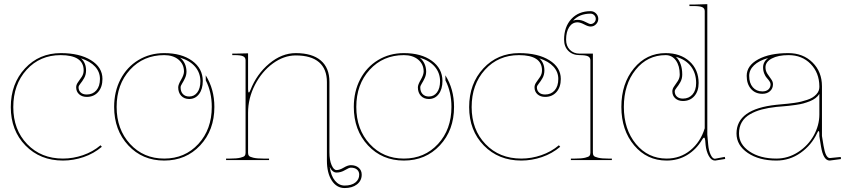

<svg xmlns="http://www.w3.org/2000/svg" viewBox="-20 -782 4140 938"><path d="M375.5 -497.1Q400.4 -475.1 400.4 -438Q400.4 -417 391.1 -400.6Q381.8 -384.3 372.8 -373.5Q363.8 -362.8 363.8 -355.5Q363.8 -339.8 374.3 -330.1Q384.8 -320.3 403.8 -320.3Q433.1 -320.3 450.7 -340.6Q468.3 -360.8 468.3 -396.5Q468.3 -430.7 444.6 -456.5Q420.9 -482.4 375.5 -497.1ZM277.3 -522.5Q368.7 -522.5 424.6 -487.8Q480.5 -453.1 480.5 -396.5Q480.5 -356.4 459.5 -332.5Q438.5 -308.6 403.8 -308.6Q380.9 -308.6 366.5 -321.5Q352.1 -334.5 352.1 -355.5Q352.1 -368.2 361.1 -380.4Q370.1 -392.6 379.4 -406.7Q388.7 -420.9 388.7 -438Q388.7 -512.7 275.9 -512.7Q175.3 -512.7 110.1 -441.2Q44.9 -369.6 44.9 -258.8Q44.9 -148.4 112.8 -77.9Q180.7 -7.3 287.6 -7.3Q336.9 -7.3 385.3 -23.9Q433.6 -40.5 471.2 -72.3L477.5 -64.9Q438.5 -31.7 388.4 -14.6Q338.4 2.4 287.6 2.4Q176.3 2.4 104.5 -71Q32.7 -144.5 32.7 -258.8Q32.7 -373 102.1 -447.8Q171.4 -522.5 277.3 -522.5Z M859.4 -500.5Q890.1 -475.6 891.1 -433.1Q891.1 -416 884 -400.6Q877 -385.3 869.6 -373.8Q862.3 -362.3 862.3 -355.5Q862.3 -334.5 873.5 -322.5Q884.8 -310.5 904.3 -310.5Q928.7 -310.5 943.8 -330.3Q959 -350.1 959 -386.2Q958.5 -426.8 932.9 -456.5Q907.2 -486.3 859.4 -500.5ZM782.2 -522.5Q866.7 -522.5 918.5 -485.1Q970.2 -447.8 970.7 -386.7Q970.7 -346.7 952.4 -322.5Q934.1 -298.3 904.3 -298.3Q879.9 -298.3 865.2 -314Q850.6 -329.6 850.6 -355.5Q850.6 -368.2 864.7 -392.3Q878.9 -416.5 878.9 -433.1Q878.4 -468.8 852.1 -490.7Q825.7 -512.7 782.2 -512.7Q680.7 -512.7 615.2 -441.2Q549.8 -369.6 549.8 -259.8Q549.8 -149.9 615.5 -78.6Q681.2 -7.3 782.2 -7.3Q883.3 -7.3 949 -78.6Q1014.6 -149.9 1014.6 -259.8Q1014.6 -332 985.4 -389.2L984.9 -414.1Q1027.3 -346.7 1027.3 -259.8Q1027.3 -146 958 -71.8Q888.7 2.4 782.2 2.4Q675.8 2.4 606.7 -71.8Q537.6 -146 537.6 -259.8Q537.6 -335 568.8 -394.8Q600.1 -454.6 656 -488.5Q711.9 -522.5 782.2 -522.5Z M1590.8 33.7Q1596.7 77.1 1616.5 100.8Q1636.2 124.5 1663.6 124.5Q1697.3 124.5 1716.1 109.6Q1734.9 94.7 1734.9 71.3Q1734.9 55.7 1724.1 46.4Q1713.4 37.1 1693.8 37.1Q1685.1 37.1 1665.3 49.1Q1645.5 61 1624 61Q1604 61 1590.8 33.7ZM1114.7 -520H1127L1191.9 -521.5V-345.7Q1191.9 -330.1 1195.8 -330.1Q1198.7 -330.1 1203.6 -342.3Q1233.9 -419.9 1295.2 -471.2Q1356.4 -522.5 1424.8 -522.5Q1504.9 -522.5 1547.1 -486.6Q1589.4 -450.7 1589.4 -382.3V-38.1Q1589.4 0 1599.9 24.4Q1610.4 48.8 1624 48.8Q1639.2 48.8 1659.2 36.9Q1679.2 24.9 1693.8 24.9Q1717.8 24.9 1732.4 37.6Q1747.1 50.3 1747.1 71.3Q1747.1 100.6 1724.1 118.7Q1701.2 136.7 1663.6 136.7Q1624.5 136.7 1600.8 99.9Q1577.1 63 1577.1 2.4V-380.9Q1577.1 -444.8 1538.6 -478Q1500 -511.2 1424.8 -511.2Q1366.7 -511.2 1312.7 -471.7Q1258.8 -432.1 1225.3 -366.9Q1191.9 -301.8 1191.9 -231V-35.2Q1191.9 -26.4 1196 -21Q1200.2 -15.6 1217.5 -11.5Q1234.9 -7.3 1267.1 -7.3H1294.4V0H1084.5V-7.3H1104.5Q1136.7 -7.3 1154.1 -11.5Q1171.4 -15.6 1175.5 -21Q1179.7 -26.4 1179.7 -35.2V-487.3Q1179.7 -501.5 1167.7 -507.1Q1155.8 -512.7 1127 -512.7H1114.7Z M2030.3 -500.5Q2061 -475.6 2062 -433.1Q2062 -416 2054.9 -400.6Q2047.9 -385.3 2040.5 -373.8Q2033.2 -362.3 2033.2 -355.5Q2033.2 -334.5 2044.4 -322.5Q2055.7 -310.5 2075.2 -310.5Q2099.6 -310.5 2114.7 -330.3Q2129.9 -350.1 2129.9 -386.2Q2129.4 -426.8 2103.8 -456.5Q2078.1 -486.3 2030.3 -500.5ZM1953.1 -522.5Q2037.6 -522.5 2089.4 -485.1Q2141.1 -447.8 2141.6 -386.7Q2141.6 -346.7 2123.3 -322.5Q2105 -298.3 2075.2 -298.3Q2050.8 -298.3 2036.1 -314Q2021.5 -329.6 2021.5 -355.5Q2021.5 -368.2 2035.6 -392.3Q2049.8 -416.5 2049.8 -433.1Q2049.3 -468.8 2022.9 -490.7Q1996.6 -512.7 1953.1 -512.7Q1851.6 -512.7 1786.1 -441.2Q1720.7 -369.6 1720.7 -259.8Q1720.7 -149.9 1786.4 -78.6Q1852.1 -7.3 1953.1 -7.3Q2054.2 -7.3 2119.9 -78.6Q2185.5 -149.9 2185.5 -259.8Q2185.5 -332 2156.2 -389.2L2155.8 -414.1Q2198.2 -346.7 2198.2 -259.8Q2198.2 -146 2128.9 -71.8Q2059.6 2.4 1953.1 2.4Q1846.7 2.4 1777.6 -71.8Q1708.5 -146 1708.5 -259.8Q1708.5 -335 1739.7 -394.8Q1771 -454.6 1826.9 -488.5Q1882.8 -522.5 1953.1 -522.5Z M2614.7 -497.1Q2639.6 -475.1 2639.6 -438Q2639.6 -417 2630.4 -400.6Q2621.1 -384.3 2612.1 -373.5Q2603 -362.8 2603 -355.5Q2603 -339.8 2613.5 -330.1Q2624 -320.3 2643.1 -320.3Q2672.4 -320.3 2689.9 -340.6Q2707.5 -360.8 2707.5 -396.5Q2707.5 -430.7 2683.8 -456.5Q2660.2 -482.4 2614.7 -497.1ZM2516.6 -522.5Q2607.9 -522.5 2663.8 -487.8Q2719.7 -453.1 2719.7 -396.5Q2719.7 -356.4 2698.7 -332.5Q2677.7 -308.6 2643.1 -308.6Q2620.1 -308.6 2605.7 -321.5Q2591.3 -334.5 2591.3 -355.5Q2591.3 -368.2 2600.3 -380.4Q2609.4 -392.6 2618.7 -406.7Q2627.9 -420.9 2627.9 -438Q2627.9 -512.7 2515.1 -512.7Q2414.6 -512.7 2349.4 -441.2Q2284.2 -369.6 2284.2 -258.8Q2284.2 -148.4 2352.1 -77.9Q2419.9 -7.3 2526.9 -7.3Q2576.2 -7.3 2624.5 -23.9Q2672.9 -40.5 2710.4 -72.3L2716.8 -64.9Q2677.7 -31.7 2627.7 -14.6Q2577.6 2.4 2526.9 2.4Q2415.5 2.4 2343.8 -71Q2272 -144.5 2272 -258.8Q2272 -373 2341.3 -447.8Q2410.6 -522.5 2516.6 -522.5Z M2779.8 -681.2Q2790.5 -685.1 2801.3 -685.1Q2820.8 -685.1 2840.1 -674.8Q2859.4 -664.6 2865.2 -664.6Q2875.5 -664.6 2883.1 -672.1Q2890.6 -679.7 2890.6 -689.9Q2890.6 -700.2 2883.1 -707.8Q2875.5 -715.3 2865.2 -715.3Q2811 -715.3 2779.8 -681.2ZM2876.5 -520V-35.2Q2876.5 -26.4 2880.6 -21Q2884.8 -15.6 2902.1 -11.5Q2919.4 -7.3 2951.7 -7.3H2969.2V0H2769V-7.3H2789.1Q2821.3 -7.3 2838.6 -11.5Q2856 -15.6 2860.1 -21Q2864.3 -26.4 2864.3 -35.2V-487.3Q2864.3 -501.5 2852.3 -507.1Q2840.3 -512.7 2811.5 -512.7Q2777.3 -512.7 2756.6 -533.4Q2735.8 -554.2 2735.8 -588.4Q2735.8 -650.9 2771.2 -689.2Q2806.6 -727.5 2865.2 -727.5Q2880.9 -727.5 2891.8 -716.3Q2902.8 -705.1 2902.8 -689.9Q2902.8 -674.8 2891.8 -663.6Q2880.9 -652.3 2865.2 -652.3Q2853.5 -652.3 2834.2 -662.6Q2814.9 -672.9 2801.3 -672.9Q2775.9 -672.9 2760.7 -649.7Q2745.6 -626.5 2745.6 -588.4Q2745.6 -557.6 2763.9 -538.8Q2782.2 -520 2812.5 -520Z M3282.2 -504.4Q3313 -474.6 3313 -418Q3313 -397 3303.7 -380.6Q3294.4 -364.3 3285.4 -353.5Q3276.4 -342.8 3276.4 -335.4Q3276.4 -319.8 3286.9 -310.1Q3297.4 -300.3 3316.4 -300.3Q3345.7 -300.3 3363.3 -320.6Q3380.9 -340.8 3380.9 -376.5Q3380.9 -424.8 3355 -458.3Q3329.1 -491.7 3282.2 -504.4ZM3348.1 -759.8H3370.6L3435.5 -761.7V-124.5L3439.9 -74.7Q3442.4 -46.4 3451.7 -26.6Q3460.9 -6.8 3472.2 -6.3L3521 -15.6L3522.9 -5.4L3474.1 2.4H3473.1Q3455.1 2.4 3442.6 -20.5Q3430.2 -43.5 3427.2 -73.7L3425.3 -96.2Q3423.8 -109.4 3419.9 -109.4Q3415.5 -109.4 3409.7 -99.1Q3381.8 -51.8 3337.2 -24.7Q3292.5 2.4 3236.8 2.4Q3140.6 2.4 3078.1 -71.8Q3015.6 -146 3015.6 -259.8Q3015.6 -373.5 3076.9 -448Q3138.2 -522.5 3231.9 -522.5Q3304.2 -522.5 3348.6 -482.2Q3393.1 -441.9 3393.1 -376.5Q3393.1 -336.4 3372.1 -312.5Q3351.1 -288.6 3316.4 -288.6Q3293.5 -288.6 3279.1 -301.5Q3264.6 -314.5 3264.6 -335.4Q3264.6 -348.1 3273.7 -360.4Q3282.7 -372.6 3291.7 -386.7Q3300.8 -400.9 3300.8 -418Q3300.8 -460.4 3282 -486.6Q3263.2 -512.7 3231.9 -512.7Q3143.1 -512.7 3085.4 -441.2Q3027.8 -369.6 3027.8 -259.8Q3027.8 -149.9 3086.9 -78.6Q3146 -7.3 3236.8 -7.3Q3303.2 -7.3 3352.8 -47.9Q3402.3 -88.4 3422.9 -155.3V-727.5Q3422.9 -741.2 3411.1 -746.8Q3399.4 -752.4 3370.6 -752.4H3348.1Z M3732.4 -498.5Q3687.5 -485.8 3663.8 -463.1Q3640.1 -440.4 3640.1 -411.6Q3640.1 -376 3657.7 -355.7Q3675.3 -335.4 3704.6 -335.4Q3723.6 -335.4 3734.1 -345.2Q3744.6 -355 3744.6 -370.6Q3744.6 -377 3739 -385.3Q3733.4 -393.6 3726.3 -401.1Q3719.2 -408.7 3713.6 -422.6Q3708 -436.5 3708 -453.1Q3708 -479.5 3732.4 -498.5ZM3831.1 -522.5Q3903.3 -522.5 3949.5 -476.8Q3995.6 -431.2 3995.6 -360.4V-117.7L4003.4 -69.8Q4013.2 -10.3 4033.7 -9.8L4087.4 -15.1L4088.4 -4.9L4033.7 2.4H4033.2Q4002 2.4 3990.7 -67.9Q3989.7 -73.2 3987.8 -85.9Q3985.8 -98.6 3984.4 -106.9Q3982.9 -115.2 3982.9 -117.2V-127.9Q3982.9 -141.6 3979.5 -141.6Q3976.1 -141.6 3971.7 -130.9Q3944.3 -72.8 3891.1 -35.2Q3837.9 2.4 3772.9 2.4Q3688 2.4 3633.1 -34.9Q3578.1 -72.3 3578.1 -129.9Q3578.1 -249.5 3772.5 -270Q3778.3 -270.5 3797.9 -272.5Q3817.4 -274.4 3828.9 -275.4Q3840.3 -276.4 3860.4 -279.3Q3880.4 -282.2 3893.3 -285.4Q3906.2 -288.6 3922.6 -293.9Q3939 -299.3 3949.2 -305.7Q3959.5 -312 3968.3 -321.3Q3977.1 -330.6 3980.5 -341.3Q3982.9 -350.1 3982.9 -357.4V-360.4Q3982.4 -426.3 3940.4 -469.5Q3898.4 -512.7 3832.5 -512.7Q3781.7 -512.7 3750.7 -496.3Q3719.7 -480 3719.7 -453.1Q3719.7 -436 3728.8 -421.9Q3737.8 -407.7 3747.1 -395.5Q3756.3 -383.3 3756.3 -370.6Q3756.3 -349.6 3741.9 -336.7Q3727.5 -323.7 3704.6 -323.7Q3669.9 -323.7 3648.9 -347.7Q3627.9 -371.6 3627.9 -411.6Q3627.9 -461.4 3683.8 -491.9Q3739.7 -522.5 3831.1 -522.5ZM3982.9 -323.2Q3976.1 -312 3964.1 -302.7Q3952.1 -293.5 3935.8 -287.1Q3919.4 -280.8 3904.3 -276.6Q3889.2 -272.5 3867.9 -269.5Q3846.7 -266.6 3833.7 -265.1Q3820.8 -263.7 3800 -262Q3779.3 -260.3 3773.4 -259.8Q3732.9 -255.4 3701.7 -247.1Q3670.4 -238.8 3644.3 -223.9Q3618.2 -209 3604.2 -185.3Q3590.3 -161.6 3590.3 -129.9Q3590.3 -76.7 3641.8 -42Q3693.4 -7.3 3772.9 -7.3Q3830.1 -7.3 3879.2 -39.1Q3928.2 -70.8 3955.6 -120.4Q3982.9 -169.9 3982.9 -222.7Z"/></svg>

Font: ZnikomitNo24
Style: Thin
Weight: 300
Designer: gluk
Foundry: gluk
Version: Version 0.55